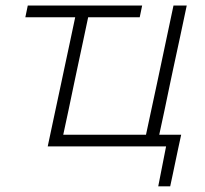

<svg xmlns="http://www.w3.org/2000/svg" viewBox="-20 -514 721 674"><path d="M535.5 140 563 0H147.5Q159.5 -56.5 170.5 -108.2Q181.5 -160 194.5 -220.5L205 -270Q216 -322.5 225.5 -366Q234.5 -409 244 -453.5H69L77.5 -494.5H479L470.5 -453.5H289.5Q280 -409 271 -366Q262 -322.5 250.5 -270L240 -220.5Q229.5 -169.5 220.5 -127.2Q211.5 -85 202 -41H492.5Q502 -85 511 -127.5Q520 -169.5 531 -220.5L541.5 -270Q555 -333 566 -386Q577 -439 589 -494.5H635.5Q623.5 -439 612.5 -386Q601 -333 587.5 -270L577 -220.5Q566.5 -169 557.5 -127Q548.5 -85 539 -41H616Q611 -18.5 606 5Q601 28.5 596 52.5Q591.5 75 586.8 96.5Q582 118 577.5 140Z"/></svg>

Font: Heraclito ExtraLight
Style: Italic
Weight: 200
Italic angle: -12°
Designer: Kostas Bartsokas (font) & Cristiano Sobral (main changes)
Foundry: Kostas Bartsokas (font) & Cristiano Sobral (main changes)
Version: Version 1.00;July 8, 2020;FontCreator 13.0.0.2655 64-bit